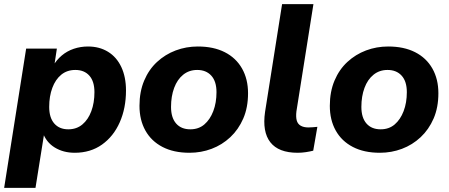

<svg xmlns="http://www.w3.org/2000/svg" viewBox="-29 -725 2165 925"><path d="M-9 180 97 -491H245L232 -405H225Q243 -436 268.5 -457.5Q294 -479 326.5 -490Q359 -501 395 -501Q450 -501 491.5 -475.5Q533 -450 555.5 -402Q578 -354 578 -289Q578 -204 548 -136Q518 -68 462.5 -28.5Q407 11 331 11Q276 11 234.5 -14.5Q193 -40 176 -89H185L142 180ZM300 -102Q340 -102 368 -125.5Q396 -149 411 -189.5Q426 -230 426 -281Q426 -333 401.5 -360.5Q377 -388 334 -388Q294 -388 266 -365Q238 -342 223 -301.5Q208 -261 208 -210Q208 -158 232.5 -130Q257 -102 300 -102Z M884 11Q808 11 754 -17Q700 -45 671.5 -96Q643 -147 643 -215Q643 -283 665.5 -336.5Q688 -390 727.5 -426.5Q767 -463 817.5 -482Q868 -501 924 -501Q1000 -501 1054 -473.5Q1108 -446 1137 -395Q1166 -344 1166 -276Q1166 -207 1143 -154Q1120 -101 1080.5 -64Q1041 -27 990.5 -8Q940 11 884 11ZM888 -102Q928 -102 955.5 -125.5Q983 -149 998.5 -189.5Q1014 -230 1014 -281Q1014 -333 989 -360.5Q964 -388 921 -388Q882 -388 853.5 -365Q825 -342 810 -301.5Q795 -261 795 -210Q795 -158 819.5 -130Q844 -102 888 -102Z M1405 11Q1313 11 1273.5 -39.5Q1234 -90 1248 -186L1330 -705H1481L1399 -188Q1396 -162 1400.5 -145Q1405 -128 1419.5 -119.5Q1434 -111 1457 -111Q1468 -111 1478.5 -112Q1489 -113 1500 -114L1480 1Q1464 5 1444.5 8Q1425 11 1405 11Z M1801 11Q1725 11 1671 -17Q1617 -45 1588.5 -96Q1560 -147 1560 -215Q1560 -283 1582.5 -336.5Q1605 -390 1644.5 -426.5Q1684 -463 1734.5 -482Q1785 -501 1841 -501Q1917 -501 1971 -473.5Q2025 -446 2054 -395Q2083 -344 2083 -276Q2083 -207 2060 -154Q2037 -101 1997.5 -64Q1958 -27 1907.5 -8Q1857 11 1801 11ZM1805 -102Q1845 -102 1872.5 -125.5Q1900 -149 1915.5 -189.5Q1931 -230 1931 -281Q1931 -333 1906 -360.5Q1881 -388 1838 -388Q1799 -388 1770.5 -365Q1742 -342 1727 -301.5Q1712 -261 1712 -210Q1712 -158 1736.5 -130Q1761 -102 1805 -102Z"/></svg>

Font: Nunito Sans 12pt ExtraLight ExtraBold
Style: Italic
Weight: 800
Italic angle: -9°
Version: Version 3.101;gftools[0.9.27]